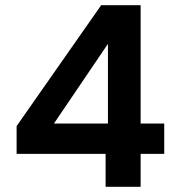

<svg xmlns="http://www.w3.org/2000/svg" viewBox="-20 -720 687 740"><path d="M387 0V-127H44V-234L370 -700H522V-244H613V-127H522V0ZM188 -244H396V-551Z"/></svg>

Font: DM Sans 24pt
Style: Bold
Weight: 700
Designer: Colophon Foundry, Jonny Pinhorn
Foundry: Colophon Foundry
Version: Version 4.004;gftools[0.9.30]